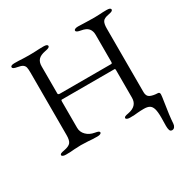

<svg xmlns="http://www.w3.org/2000/svg" viewBox="-188 -825 1185 1203"><g transform="rotate(-30 405.0 -224.0)"><path d="M698 162Q699 139 699 102Q699 60 692.5 38.5Q686 17 671.5 8.5Q657 0 631 0Q609 0 585 2Q566 5 530 5Q517 5 509 1.5Q501 -2 501 -8Q501 -14 508 -17.5Q515 -21 533 -24Q602 -37 602 -97V-292V-297Q602 -301 601 -304Q600 -307 597 -307H215Q212 -307 211 -304Q210 -301 210 -296V-106Q210 -75 232.5 -52.5Q255 -30 290 -24Q308 -21 315 -17.5Q322 -14 322 -8Q322 -2 314 1.5Q306 5 293 5Q256 5 229 2Q197 0 176 0Q156 0 128 2Q104 5 66 5Q53 5 45 1.5Q37 -2 37 -8Q37 -14 44 -17.5Q51 -21 69 -24Q106 -31 118 -46.5Q130 -62 130 -99V-551Q130 -577 127 -589.5Q124 -602 113 -610Q102 -618 77 -622Q60 -625 52 -629Q44 -633 44 -640Q44 -653 73 -653Q103 -653 133 -651L176 -650L221 -651Q253 -653 282 -653Q311 -653 311 -640Q311 -633 303 -629Q295 -625 278 -622Q241 -615 225.5 -598Q210 -581 210 -551V-354Q210 -345 224 -345H595Q602 -345 602 -357V-552Q602 -581 587 -598.5Q572 -616 536 -622Q519 -625 511 -629Q503 -633 503 -640Q503 -646 511 -649.5Q519 -653 532 -653Q560 -653 596 -651L648 -650L683 -651Q709 -653 739 -653Q768 -653 768 -640Q768 -633 760 -629Q752 -625 735 -622Q701 -616 691.5 -600.5Q682 -585 682 -552V-92Q682 -61 703 -51.5Q724 -42 756 -41Q770 -41 770 -25Q770 -15 763 29Q749 114 745 174Q744 187 737 196Q730 205 719 205Q706 205 702 193Q698 181 698 162Z"/></g></svg>

Font: EB Garamond
Style: Regular
Weight: 400
Designer: Georg Duffner and Octavio Pardo
Foundry: Georg Duffner
Version: Version 1.000; ttfautohint (v1.6)